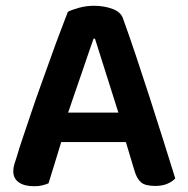

<svg xmlns="http://www.w3.org/2000/svg" viewBox="-20 -635 650 665"><path d="M416 -143H192Q181 -106 168.5 -66Q156 -26 148 0Q138 4 126.5 7Q115 10 98 10Q64 10 45 -3.5Q26 -17 26 -42Q26 -54 29.5 -65.5Q33 -77 38 -92Q46 -120 59.5 -159.5Q73 -199 88.5 -245.5Q104 -292 122 -341.5Q140 -391 156.5 -437.5Q173 -484 188.5 -524.5Q204 -565 215 -594Q228 -601 253.5 -608Q279 -615 305 -615Q340 -615 369 -604.5Q398 -594 406 -571Q426 -516 450 -444.5Q474 -373 498.5 -297Q523 -221 546 -148Q569 -75 587 -17Q577 -6 559.5 1.5Q542 9 518 9Q483 9 468.5 -3.5Q454 -16 446 -43ZM304 -501Q295 -476 284.5 -445Q274 -414 262.5 -380.5Q251 -347 239 -312.5Q227 -278 216 -245H390L309 -501Z"/></svg>

Font: Baloo Thambi 2 SemiBold
Style: Regular
Weight: 600
Designer: Aadarsh Rajan and Ek Type
Foundry: Ek Type
Version: Version 1.640;hotconv 1.0.111;makeotfexe 2.5.65597; ttfautoh